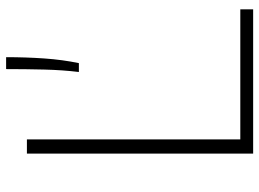

<svg xmlns="http://www.w3.org/2000/svg" viewBox="-130 -718 848 628"><g transform="rotate(-90 294.0 -404.0)"><path d="M105.5 0V-740H152V-42H577.5V0ZM372.5 -570Q379 -623 380.5 -684.2Q382 -745.5 382 -808H421Q421 -743.5 416.8 -683Q412.5 -622.5 401.5 -570Z"/></g></svg>

Font: Encode Sans Exp XLt
Style: Regular
Weight: 200
Width: 7
Designer: Multiple Designers
Foundry: Impallari Type
Version: Version 3.002; ttfautohint (v1.8.3) -l 8 -r 50 -G 200 -x 14 